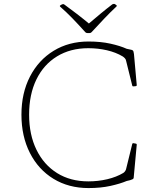

<svg xmlns="http://www.w3.org/2000/svg" viewBox="-20 -950 801 976"><path d="M571 -924Q576 -921 572 -917Q541 -888 511 -856.5Q481 -825 446 -787Q442 -782 436 -782H424Q418 -782 414 -786Q379 -825 348.5 -856.5Q318 -888 286 -916Q282 -920 287 -923Q289 -925 291.5 -926Q294 -927 297 -928Q301 -931 307 -927Q336 -906 370.5 -879.5Q405 -853 441 -823H423Q458 -853 490 -879.5Q522 -906 551 -928Q557 -931 562 -930Q564 -929 566.5 -927.5Q569 -926 571 -924ZM430 6Q329 6 252 -41Q175 -88 132 -172.5Q89 -257 89 -367Q89 -477 132.5 -561Q176 -645 253 -692Q330 -739 430 -739Q492 -739 541.5 -728Q591 -717 624 -702L647 -697Q652 -696 654.5 -694Q657 -692 658.5 -688Q660 -684 661 -675L675 -519Q676 -513 670 -512L659 -511Q653 -510 652 -516L621 -641Q620 -648 615 -653.5Q610 -659 604 -663Q569 -684 523.5 -694.5Q478 -705 429 -705Q338 -705 270 -663.5Q202 -622 165 -546Q128 -470 128 -367Q128 -265 165.5 -188.5Q203 -112 270.5 -70Q338 -28 429 -28Q479 -28 525.5 -39Q572 -50 607 -71Q613 -75 617 -81.5Q621 -88 622 -95L652 -217Q653 -223 659 -222L670 -220Q676 -219 675 -213L660 -51Q660 -46 658.5 -43Q657 -40 653 -38.5Q649 -37 641 -34L624 -30Q591 -16 541.5 -5Q492 6 430 6Z"/></svg>

Font: Hahmlet Thin
Style: Regular
Weight: 250
Version: Version 1.002